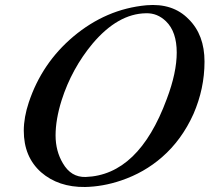

<svg xmlns="http://www.w3.org/2000/svg" viewBox="-20 -732 837 767"><path d="M627 -104C680 -150 722 -208 753 -277C782 -344 797 -413 797 -486C797 -557 776 -614 733 -656C691 -699 635 -717 565 -711C457 -701 360 -659 273 -586C189 -515 130 -428 95 -323C82 -284 75 -246 75 -210C75 -140 98 -85 144 -44C190 -4 249 16 320 15C366 14 414 6 464 -11C526 -32 580 -63 627 -104ZM646 -336C571 -133 463 -30 322 -25C283 -24 253 -42 231 -80C212 -112 202 -149 202 -191C202 -233 210 -280 226 -331C253 -416 295 -492 350 -558C417 -637 488 -678 563 -679C594 -680 620 -669 643 -647C672 -619 686 -577 686 -522C686 -469 673 -407 646 -336Z"/></svg>

Font: GFS Pyrsos
Style: Regular
Weight: 400
Designer: George Matthiopoulos
Foundry: George Matthiopoulos
Version: Version 1.0